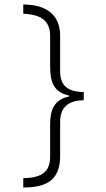

<svg xmlns="http://www.w3.org/2000/svg" viewBox="-20 -736 470 853"><path d="M202.7 -38.4V-184.5Q202.7 -240.1 223 -269.2Q243.2 -298.3 287.2 -307.4V-311.4Q242.7 -320.5 222.7 -350.1Q202.7 -379.7 202.7 -438.3V-576.8Q202.7 -624.4 174.4 -648.4Q146.1 -672.4 83.4 -674.9V-715.9Q162.8 -715.9 205 -680.2Q247.2 -644.6 247.2 -576.8V-417.6Q247.2 -372.1 272.2 -350.1Q297.3 -328.1 351.9 -327.1V-290.7Q247.2 -289.2 247.2 -195.7V-42.5Q247.2 28.3 209.6 62.7Q171.9 97.1 83.4 97.1V55.6Q146.6 54.6 174.7 31.9Q202.7 9.1 202.7 -38.4Z"/></svg>

Font: Khula Light
Style: Regular
Weight: 300
Designer: Erin McLaughlin, Steve Matteson
Version: Version 1.002;PS 1.0;hotconv 1.0.72;makeotf.lib2.5.5900; ttf